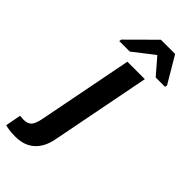

<svg xmlns="http://www.w3.org/2000/svg" viewBox="-403 -804 1068 1068"><g transform="rotate(45 131.0 -270.0)"><path d="M210 -671.4 88.9 -577.6H6.3L8.8 -591.3L165 -746.6H276.9L368.7 -591.3L366.2 -577.6H293L211.9 -671.4ZM-26.4 207.5Q-73.7 207.5 -107.4 198.2L-89.8 106.4Q-83 106.9 -75.7 107.4Q-68.4 107.9 -61.5 108.4Q-28.8 108.4 -13.4 91.6Q2 74.7 10.7 29.3L119.6 -528.3H256.8L141.6 62.5Q127.4 132.8 84.7 170.2Q42 207.5 -26.4 207.5Z"/></g></svg>

Font: Arimo
Style: Bold Italic
Weight: 700
Italic angle: -12°
Designer: Steve Matteson
Foundry: Monotype Imaging Inc.
Version: Version 1.33